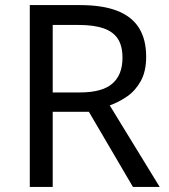

<svg xmlns="http://www.w3.org/2000/svg" viewBox="-20 -734 662 754"><path d="M294 -714Q383 -714 440.5 -691.5Q498 -669 526 -624Q554 -579 554 -511Q554 -454 533 -416Q512 -378 479.5 -355.5Q447 -333 411 -320L607 0H502L329 -295H187V0H97V-714ZM289 -636H187V-371H294Q381 -371 421 -405.5Q461 -440 461 -507Q461 -554 442.5 -582Q424 -610 386 -623Q348 -636 289 -636Z"/></svg>

Font: lmalayalam05
Style: Book
Weight: 400
Designer: Jelle Bosma - Monotype Design Team
Foundry: Monotype Imaging Inc.
Version: Version 2.003